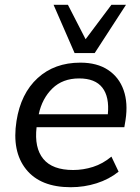

<svg xmlns="http://www.w3.org/2000/svg" viewBox="-20 -774 585 803"><path d="M276 9Q149 9 89 -66Q29 -141 49 -268Q67 -383 137.5 -447.5Q208 -512 316 -512Q386 -512 432 -481.5Q478 -451 497 -397Q516 -343 505 -272L500 -242H133Q123 -156 161 -109.5Q199 -63 286 -63Q328 -63 369 -76Q410 -89 446 -119L476 -56Q436 -24 384 -7.5Q332 9 276 9ZM311 -446Q242 -446 199 -404Q156 -362 142 -296H431Q438 -369 408 -407.5Q378 -446 311 -446ZM292 -552 204 -754H264L338 -610L446 -754H507L376 -552Z"/></svg>

Font: Mulish Medium
Style: Italic
Weight: 500
Italic angle: -9°
Designer: Vernon Adams
Foundry: Vernon Adams
Version: Version 3.603; ttfautohint (v1.8.3)